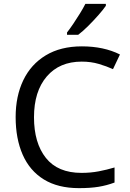

<svg xmlns="http://www.w3.org/2000/svg" viewBox="-20 -964 672 994"><path d="M403 -645Q288 -645 222 -568Q156 -491 156 -357Q156 -224 217.5 -146.5Q279 -69 402 -69Q449 -69 491 -77Q533 -85 573 -97V-19Q533 -4 490.5 3Q448 10 389 10Q280 10 207 -35Q134 -80 97.5 -163Q61 -246 61 -358Q61 -466 100.5 -548.5Q140 -631 217 -677.5Q294 -724 404 -724Q517 -724 601 -682L565 -606Q532 -621 491.5 -633Q451 -645 403 -645ZM528 -934Q516 -916 491 -887.5Q466 -859 437.5 -830.5Q409 -802 385 -784H327V-796Q342 -815 359.5 -841Q377 -867 394 -894.5Q411 -922 422 -944H528Z"/></svg>

Font: Noto Sans Nag Mundari
Style: Regular
Weight: 400
Designer: Muthu Nedumaran
Version: Version 1.000; ttfautohint (v1.8.4.7-5d5b)